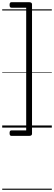

<svg xmlns="http://www.w3.org/2000/svg" viewBox="-20 -1160 491 1745"><path d="M67 50Q67 36 71.5 30.5Q76 25 84 25H218V-1090H84Q76 -1090 71.5 -1095.5Q67 -1101 67 -1115Q67 -1129 71.5 -1134.5Q76 -1140 84 -1140H244Q271 -1140 271 -1121V56Q271 75 244 75H84Q76 75 71.5 69.5Q67 64 67 50ZM0 555H451V565H0ZM0 -20H451V0H0ZM0 -505H451V-500H0ZM0 -1075H451V-1065H0Z"/></svg>

Font: Playwrite AR Guides
Style: Regular
Weight: 400
Designer: Veronika Burian, José Scaglione
Foundry: TypeTogether
Version: Version 1.003